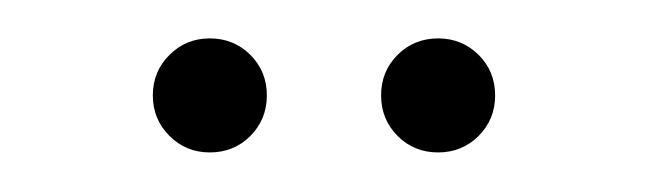

<svg xmlns="http://www.w3.org/2000/svg" viewBox="-20 -608 334 99"><path d="M109.1 -579.7Q117.6 -571.2 117.6 -558.8Q117.6 -546.5 109.1 -537.9Q100.6 -529.4 88.2 -529.4Q75.9 -529.4 67.4 -537.9Q58.8 -546.5 58.8 -558.8Q58.8 -571.2 67.4 -579.7Q75.9 -588.2 88.2 -588.2Q100.6 -588.2 109.1 -579.7ZM226.8 -579.7Q235.3 -571.2 235.3 -558.8Q235.3 -546.5 226.8 -537.9Q218.2 -529.4 205.9 -529.4Q193.5 -529.4 185 -537.9Q176.5 -546.5 176.5 -558.8Q176.5 -571.2 185 -579.7Q193.5 -588.2 205.9 -588.2Q218.2 -588.2 226.8 -579.7Z"/></svg>

Font: OpenGost Type B TT
Style: Regular
Weight: 400
Version: Version 0.3